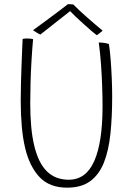

<svg xmlns="http://www.w3.org/2000/svg" viewBox="-20 -866 646 908"><path d="M297.5 21.5Q214.5 21.5 167.5 -28Q120.5 -77.5 99.5 -163.5Q88 -211 83 -268.2Q78 -325.5 78 -390Q78 -424.5 79 -465.5Q80 -506.5 81.5 -547.8Q83 -589 84.5 -624.2Q86 -659.5 87 -682Q97 -684 107 -684Q125.5 -684 136.5 -681Q132.5 -637 129.2 -583.2Q126 -529.5 124.5 -476Q123 -422.5 123 -378.5Q123 -256.5 141.5 -179Q161 -96 201.5 -56Q242 -16 305 -16Q387 -16 426 -105Q465 -194 465 -364Q465 -405 463.2 -457.5Q461.5 -510 457.5 -564.2Q453.5 -618.5 447 -665Q472.5 -665 495 -658Q500 -627 503.2 -585Q506.5 -543 508.5 -497.2Q510.5 -451.5 510.5 -409Q510.5 -312.5 502.2 -233.5Q494 -154.5 471.5 -97.5Q449 -40.5 407 -9.5Q365 21.5 297.5 21.5ZM326.5 -845Q355 -816 395 -781Q435 -746 465.5 -721Q457.5 -714 451 -709Q444.5 -704 438 -699.5Q427.5 -707 410.2 -721.8Q393 -736.5 373.8 -754Q354.5 -771.5 337.5 -787.5Q320.5 -803.5 311.5 -813.5Q303.5 -807 286 -793.2Q268.5 -779.5 247.2 -762.8Q226 -746 205.5 -729.8Q185 -713.5 170.5 -702.5Q166 -704.5 153.2 -712Q140.5 -719.5 136 -723Q165 -744 199.8 -769.8Q234.5 -795.5 263 -817Q291.5 -838.5 301 -846Q306.5 -846 313.2 -846Q320 -846 326.5 -845Z"/></svg>

Font: Grandstander Thin
Style: Regular
Weight: 100
Designer: Tyler Finck
Foundry: Etcetera Type Co
Version: Version 1.200; ttfautohint (v1.8.3)